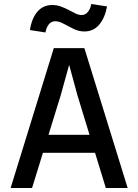

<svg xmlns="http://www.w3.org/2000/svg" viewBox="-20 -938 690 958"><path d="M136.5 -175.5V-265.5H524V-175.5ZM248.5 -698H401L617 0H508L366.5 -462L325 -614.5L282.5 -461L140 0H33ZM207 -776 129.5 -788Q137.5 -845 166 -879Q194.5 -913 240.5 -913Q263.5 -913 284 -905.5Q304.5 -898 323 -888Q341.5 -878 357.2 -870.5Q373 -863 386 -863Q406.5 -863 419 -879Q431.5 -895 435.5 -918L514 -906Q504 -849.5 475.2 -815.2Q446.5 -781 401.5 -781Q373 -781 346.8 -794Q320.5 -807 297.5 -819.5Q274.5 -832 255.5 -832Q235.5 -832 223 -815.8Q210.5 -799.5 207 -776Z"/></svg>

Font: Azeret Mono Thin
Style: Regular
Weight: 100
Designer: Martin Vácha
Foundry: Displaay
Version: Version 1.002